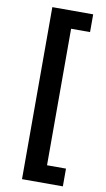

<svg xmlns="http://www.w3.org/2000/svg" viewBox="-107 -881 604 1097"><g transform="rotate(10 195.0 -333.0)"><path d="M104 -832H341V-729H231V63H341V166H104Z"/></g></svg>

Font: Noto Sans Gurmukhi
Style: Bold
Weight: 700
Designer: Jelle Bosma - Monotype Design Team
Foundry: Monotype Imaging Inc.
Version: Version 2.004; ttfautohint (v1.8.4.7-5d5b)